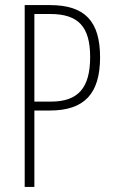

<svg xmlns="http://www.w3.org/2000/svg" viewBox="-20 -734 451 754"><path d="M77 0H115V-300H176C312 -300 373 -367 373 -509C373 -651 313 -714 176 -714H77ZM115 -335V-679H177C288 -679 334 -629 334 -510C334 -390 288 -335 180 -335Z"/></svg>

Font: Noto Sans ExtraCondensed ExtraLight
Style: Regular
Weight: 200
Width: 2
Designer: Monotype Design Team
Foundry: Monotype Imaging Inc.
Version: Version 2.013